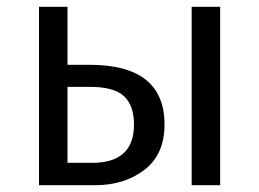

<svg xmlns="http://www.w3.org/2000/svg" viewBox="-20 -546 764 566"><path d="M244 -355Q465 -355 465 -179Q465 -91 406 -45.5Q347 0 260 0H95V-526H179V-355ZM545 -526H629V0H545ZM252 -66Q375 -66 375 -179Q375 -235 345.5 -262.5Q316 -290 244 -290H179V-66Z"/></svg>

Font: FiraGO Book
Style: Regular
Weight: 350
Designer: bBox Type
Foundry: bBox Type GmbH
Version: Version 1.001;PS 001.001;hotconv 1.0.88;makeotf.lib2.5.64775